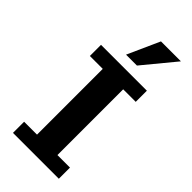

<svg xmlns="http://www.w3.org/2000/svg" viewBox="-297 -1033 1100 1100"><g transform="rotate(45 252.5 -483.0)"><path d="M65.9 2.4V-87.9H170.4V-620.6H65.9V-710.9H437.5V-620.6H335.9V-87.9H437.5V2.4ZM207 -772.5 294.9 -967.8H456.5L295.4 -772.5Z"/></g></svg>

Font: Comme
Style: Bold
Weight: 700
Version: Version 1.000;gftools[0.9.27]